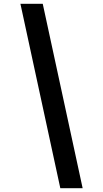

<svg xmlns="http://www.w3.org/2000/svg" viewBox="-20 -843 540 1006"><path d="M296 143 87 -823H204L413 143Z"/></svg>

Font: Iosevka Slab Oblique
Style: Bold
Weight: 700
Italic angle: -9°
Monospace: yes
Designer: Belleve Invis
Foundry: Belleve Invis
Version: Version 11.1.1; ttfautohint (v1.8.3)